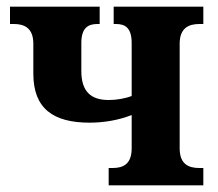

<svg xmlns="http://www.w3.org/2000/svg" viewBox="-20 -556 655 576"><path d="M306 0H590V-52H578C545 -52 519 -64 519 -111V-425C519 -471 545 -484 578 -484H590V-536H321V-484H328C356 -484 375 -472 375 -427V-268C354 -260 329 -256 306 -256C252 -256 224 -282 224 -343V-427C224 -472 244 -484 272 -484H279V-536H10V-484H22C54 -484 80 -471 80 -425V-335C80 -230 140 -188 249 -188C290 -188 335 -195 375 -211V-111C375 -64 350 -52 318 -52H306Z"/></svg>

Font: Noto Serif SemiCondensed
Style: Bold
Weight: 700
Width: 4
Designer: Monotype Design Team
Foundry: Monotype Imaging Inc.
Version: Version 2.015